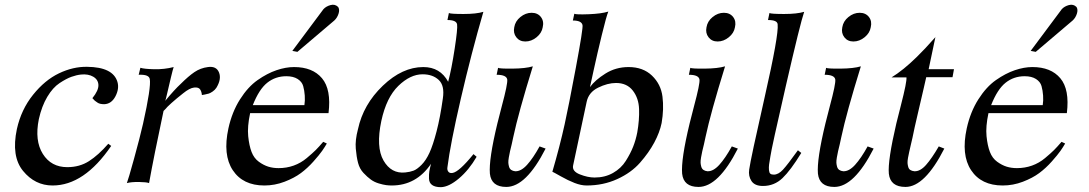

<svg xmlns="http://www.w3.org/2000/svg" viewBox="-20 -759 4514 796"><path d="M467 -419Q475 -391 458.5 -359.5Q442 -328 412 -327Q404 -327 396.5 -328.5Q389 -330 383.5 -334Q378 -338 374.5 -340.5Q371 -343 367 -348L363 -352Q389 -384 388 -407Q387 -429 366.5 -441Q346 -453 316 -450Q297 -448 276 -440.5Q255 -433 227 -414.5Q199 -396 176 -357.5Q153 -319 141 -265Q123 -176 157.5 -121Q192 -66 259 -66Q310 -66 349 -91Q388 -116 429 -163L441 -154Q329 10 198 10Q125 10 75.5 -50.5Q26 -111 50 -224Q68 -305 117 -366Q166 -427 224.5 -455Q283 -483 341 -482Q449 -481 467 -419Z M877 -395Q871 -386 861.5 -379.5Q852 -373 845.5 -371Q839 -369 828.5 -367Q818 -365 817 -365Q816 -379 809.5 -388.5Q803 -398 784.5 -396Q766 -394 739 -372Q711 -350 691 -332Q671 -314 665 -306L658 -299Q618 -111 598 0Q588 -4 556.5 -4.5Q525 -5 506 0Q512 -15 536 -102Q560 -189 573 -246Q607 -398 601 -431Q598 -451 555 -449L562 -478Q577 -473 619 -472Q661 -471 700 -481Q697 -473 688.5 -437.5Q680 -402 673 -371.5Q666 -341 665 -341Q703 -387 729 -411Q761 -443 786 -460Q811 -477 842 -481Q877 -486 888 -458.5Q899 -431 877 -395Z M1342 -290H1017Q1005 -234 1009 -194.5Q1013 -155 1023 -129Q1033 -103 1053 -88.5Q1073 -74 1092.5 -68Q1112 -62 1135 -62Q1168 -62 1197.5 -72.5Q1227 -83 1251.5 -103.5Q1276 -124 1289 -137Q1302 -150 1320 -171L1335 -164Q1327 -150 1315.5 -133.5Q1304 -117 1279.5 -89.5Q1255 -62 1227.5 -41.5Q1200 -21 1159.5 -5.5Q1119 10 1076 10Q987 10 945 -53.5Q903 -117 927 -227Q942 -295 975 -347Q1008 -399 1048 -427Q1088 -455 1126.5 -468Q1165 -481 1199 -481Q1276 -481 1315 -434.5Q1354 -388 1342 -290ZM1242 -323Q1245 -342 1243.5 -363Q1242 -384 1237 -402Q1232 -420 1214 -431.5Q1196 -443 1167 -443Q1122 -443 1088 -416Q1054 -389 1028 -323ZM1382 -730Q1389 -719 1383.5 -702Q1378 -685 1366 -674L1213 -544L1192 -548L1321 -721Q1332 -733 1350.5 -738Q1369 -743 1382 -730Z M1984 -710Q1934 -538 1890.5 -350Q1847 -162 1835 -66Q1833 -55 1838.5 -47.5Q1844 -40 1856 -42Q1883 -46 1943 -120L1956 -109Q1924 -54 1882.5 -19Q1841 16 1808 17Q1784 17 1771.5 8Q1759 -1 1758.5 -19Q1758 -37 1760 -49Q1762 -61 1767 -80Q1706 10 1604 10Q1593 10 1581 8.5Q1569 7 1550.5 1.5Q1532 -4 1517.5 -14.5Q1503 -25 1487 -42Q1471 -59 1464.5 -83.5Q1458 -108 1455 -143Q1452 -178 1464 -223Q1486 -326 1567 -403.5Q1648 -481 1735 -481Q1805 -481 1838 -420Q1852 -472 1865 -557Q1878 -642 1875 -658Q1872 -676 1835 -676L1841 -705Q1848 -701 1901.5 -701Q1955 -701 1984 -710ZM1816 -351Q1824 -404 1799 -427.5Q1774 -451 1732 -451Q1681 -451 1631.5 -403Q1582 -355 1561 -258Q1538 -149 1570 -93.5Q1602 -38 1660 -44Q1680 -46 1694.5 -51.5Q1709 -57 1727.5 -75.5Q1746 -94 1760.5 -125.5Q1775 -157 1790 -214.5Q1805 -272 1816 -351Z M2230 -646Q2226 -622 2204.5 -604.5Q2183 -587 2158 -587Q2134 -587 2120.5 -604.5Q2107 -622 2112 -646Q2116 -671 2137.5 -688.5Q2159 -706 2184 -706Q2209 -706 2222.5 -688.5Q2236 -671 2230 -646ZM2242 -143Q2161 16 2079 16Q2017 16 2011 -39Q2006 -98 2042 -247Q2047 -269 2060 -317.5Q2073 -366 2078.5 -393Q2084 -420 2083 -429Q2080 -449 2039 -449L2045 -478Q2049 -474 2104 -474.5Q2159 -475 2189 -484Q2129 -290 2108 -191Q2106 -179 2101.5 -161Q2097 -143 2094.5 -132Q2092 -121 2089.5 -106.5Q2087 -92 2087.5 -84Q2088 -76 2090.5 -67.5Q2093 -59 2099.5 -54.5Q2106 -50 2116 -49Q2140 -48 2165 -75.5Q2190 -103 2217 -152Z M2723 -249Q2715 -210 2692.5 -168Q2670 -126 2633.5 -84.5Q2597 -43 2539 -16.5Q2481 10 2412 10Q2389 10 2362 -0.5Q2335 -11 2305 -28Q2275 -45 2270 -47Q2301 -153 2321 -244Q2337 -316 2367.5 -479Q2398 -642 2395 -655Q2391 -674 2355 -674L2361 -702Q2368 -698 2420.5 -700Q2473 -702 2502 -711Q2494 -692 2475 -614Q2456 -536 2441 -467L2426 -398Q2447 -427 2490 -454Q2533 -481 2586 -481Q2646 -481 2683 -445.5Q2720 -410 2726.5 -358.5Q2733 -307 2723 -249ZM2622 -210Q2631 -261 2629.5 -306.5Q2628 -352 2603.5 -383.5Q2579 -415 2534 -415Q2499 -415 2459.5 -395.5Q2420 -376 2412 -336L2356 -73Q2351 -49 2384 -36Q2417 -23 2445 -23Q2488 -23 2521.5 -42Q2555 -61 2574.5 -92Q2594 -123 2605 -151Q2616 -179 2622 -210Z M3027 -646Q3023 -622 3001.5 -604.5Q2980 -587 2955 -587Q2931 -587 2917.5 -604.5Q2904 -622 2909 -646Q2913 -671 2934.5 -688.5Q2956 -706 2981 -706Q3006 -706 3019.5 -688.5Q3033 -671 3027 -646ZM3039 -143Q2958 16 2876 16Q2814 16 2808 -39Q2803 -98 2839 -247Q2844 -269 2857 -317.5Q2870 -366 2875.5 -393Q2881 -420 2880 -429Q2877 -449 2836 -449L2842 -478Q2846 -474 2901 -474.5Q2956 -475 2986 -484Q2926 -290 2905 -191Q2903 -179 2898.5 -161Q2894 -143 2891.5 -132Q2889 -121 2886.5 -106.5Q2884 -92 2884.5 -84Q2885 -76 2887.5 -67.5Q2890 -59 2896.5 -54.5Q2903 -50 2913 -49Q2937 -48 2962 -75.5Q2987 -103 3014 -152Z M3314 -710Q3298 -664 3238 -403Q3178 -142 3174 -111Q3170 -89 3168.5 -77Q3167 -65 3168 -54Q3169 -43 3173.5 -39Q3178 -35 3188 -35Q3207 -35 3226 -55.5Q3245 -76 3288 -136L3302 -125Q3258 -53 3224 -20.5Q3190 12 3143 12Q3109 12 3095.5 -8.5Q3082 -29 3086 -56Q3092 -100 3150.5 -357.5Q3209 -615 3204 -658Q3203 -676 3164 -676L3170 -705Q3177 -701 3230.5 -701Q3284 -701 3314 -710Z M3590 -646Q3586 -622 3564.5 -604.5Q3543 -587 3518 -587Q3494 -587 3480.5 -604.5Q3467 -622 3472 -646Q3476 -671 3497.5 -688.5Q3519 -706 3544 -706Q3569 -706 3582.5 -688.5Q3596 -671 3590 -646ZM3602 -143Q3521 16 3439 16Q3377 16 3371 -39Q3366 -98 3402 -247Q3407 -269 3420 -317.5Q3433 -366 3438.5 -393Q3444 -420 3443 -429Q3440 -449 3399 -449L3405 -478Q3409 -474 3464 -474.5Q3519 -475 3549 -484Q3489 -290 3468 -191Q3466 -179 3461.5 -161Q3457 -143 3454.5 -132Q3452 -121 3449.5 -106.5Q3447 -92 3447.5 -84Q3448 -76 3450.5 -67.5Q3453 -59 3459.5 -54.5Q3466 -50 3476 -49Q3500 -48 3525 -75.5Q3550 -103 3577 -152Z M3935 -472 3929 -439H3820L3810 -395Q3800 -351 3785 -287.5Q3770 -224 3763 -188Q3760 -176 3756 -158Q3752 -140 3749.5 -129.5Q3747 -119 3744.5 -105Q3742 -91 3742.5 -83Q3743 -75 3745.5 -66.5Q3748 -58 3754.5 -54Q3761 -50 3771 -49Q3795 -48 3819 -75Q3843 -102 3872 -152L3895 -143Q3814 16 3734 16Q3671 16 3665 -39Q3660 -93 3696 -247Q3700 -264 3714 -318.5Q3728 -373 3733.5 -401Q3739 -429 3738 -438H3676Q3725 -468 3781 -523Q3813 -554 3858 -605Q3839 -516 3830 -472Z M4403 -290H4078Q4066 -234 4070 -194.5Q4074 -155 4084 -129Q4094 -103 4114 -88.5Q4134 -74 4153.5 -68Q4173 -62 4196 -62Q4229 -62 4258.5 -72.5Q4288 -83 4312.5 -103.5Q4337 -124 4350 -137Q4363 -150 4381 -171L4396 -164Q4388 -150 4376.5 -133.5Q4365 -117 4340.5 -89.5Q4316 -62 4288.5 -41.5Q4261 -21 4220.5 -5.5Q4180 10 4137 10Q4048 10 4006 -53.5Q3964 -117 3988 -227Q4003 -295 4036 -347Q4069 -399 4109 -427Q4149 -455 4187.5 -468Q4226 -481 4260 -481Q4337 -481 4376 -434.5Q4415 -388 4403 -290ZM4303 -323Q4306 -342 4304.5 -363Q4303 -384 4298 -402Q4293 -420 4275 -431.5Q4257 -443 4228 -443Q4183 -443 4149 -416Q4115 -389 4089 -323ZM4443 -730Q4450 -719 4444.5 -702Q4439 -685 4427 -674L4274 -544L4253 -548L4382 -721Q4393 -733 4411.5 -738Q4430 -743 4443 -730Z"/></svg>

Font: GFS Artemisia
Style: Italic
Weight: 400
Italic angle: -12°
Designer: Takis Katsoulidis and George D. Matthiopoulos
Foundry: George Matthiopoulos and Takis Katsoulidis
Version: Version 1.0